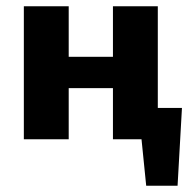

<svg xmlns="http://www.w3.org/2000/svg" viewBox="-20 -444 607 612"><path d="M417 0V-100H560L499 0ZM446 148 421 -100H560L546 148ZM340 0V-424H483V0ZM56 0V-424H199V0ZM126 -163V-263H411V-163Z"/></svg>

Font: Ysabeau ExtraBold
Style: Regular
Weight: 800
Designer: Christian Thalmann (Catharsis Fonts)
Version: Version 2.002